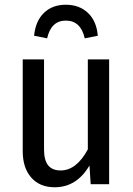

<svg xmlns="http://www.w3.org/2000/svg" viewBox="-20 -778 561 811"><path d="M441 0H363L358 -79Q304 13 211 13Q148 13 112 -28Q76 -69 76 -139V-527H166V-147Q166 -101 183.5 -79.5Q201 -58 236 -58Q303 -58 351 -147V-527H441ZM393 -627 338 -616Q321 -691 258 -691Q196 -691 179 -616L124 -627Q130 -689 165.5 -723.5Q201 -758 258 -758Q315 -758 351.5 -723.5Q388 -689 393 -627Z"/></svg>

Font: Fira Sans Condensed
Style: Regular
Weight: 400
Width: 3
Designer: bBox Type GmbH & Carrois Corporate GbR & Edenspiekermann AG
Foundry: bBox Type GmbH & Carrois Corporate GbR & Edenspiekermann AG
Version: Version 4.301